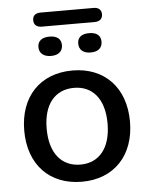

<svg xmlns="http://www.w3.org/2000/svg" viewBox="-55 -816 674 870"><g transform="rotate(-5 282.5 -381.0)"><path d="M403 -707C426 -707 439 -719 439 -739C439 -760 426 -771 403 -771H162C139 -771 126 -760 126 -739C126 -719 139 -707 162 -707ZM193 -571C227 -571 246 -588 246 -616C246 -644 227 -659 193 -659C159 -659 139 -644 139 -616C139 -588 159 -571 193 -571ZM373 -571C408 -571 426 -588 426 -616C426 -644 407 -659 373 -659C339 -659 320 -644 320 -616C320 -588 339 -571 373 -571ZM283 9C428 9 523 -89 523 -244C523 -399 428 -497 283 -497C136 -497 42 -399 42 -244C42 -89 136 9 283 9ZM283 -69C199 -69 144 -130 144 -244C144 -358 199 -418 283 -418C366 -418 421 -358 421 -244C421 -130 366 -69 283 -69Z"/></g></svg>

Font: Nunito SemiBold
Style: Regular
Weight: 600
Designer: Vernon Adams
Foundry: Vernon Adams
Version: Version 3.602